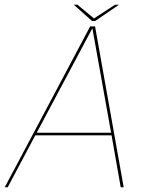

<svg xmlns="http://www.w3.org/2000/svg" viewBox="-39 -788 632 808"><path d="M-19 0H-6.5L109.5 -218.5H430.5L469 0H481.5L361 -677H340.5ZM115.5 -229.5 349 -667.5H350L428.5 -229.5ZM348.5 -699.5H361.5L461.5 -768H445L356.5 -710.5L287 -768H271.5Z"/></svg>

Font: Anybody UltraCondensed Thin Thin
Style: Italic
Weight: 250
Italic angle: -10°
Version: Version 1.111